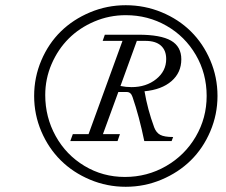

<svg xmlns="http://www.w3.org/2000/svg" viewBox="-20 -737 877 744"><path d="M467.3 -716.8Q540.5 -716.8 606.4 -689.5Q672.4 -662.1 719.7 -615.2Q767.1 -568.4 794.9 -503.2Q822.8 -438 822.8 -365.2Q822.8 -293.5 794.9 -228Q767.1 -162.6 719.5 -115.7Q671.9 -68.8 606 -41Q540 -13.2 467.3 -13.2Q394.5 -13.2 328.9 -40.8Q263.2 -68.4 215.6 -115.5Q168 -162.6 140.1 -227.8Q112.3 -293 112.3 -365.2Q112.3 -437.5 140.1 -502.9Q168 -568.4 215.6 -615Q263.2 -661.6 328.9 -689.2Q394.5 -716.8 467.3 -716.8ZM463.9 -51.3Q550.3 -51.3 623.3 -93.3Q696.3 -135.3 738.5 -207.5Q780.8 -279.8 780.8 -365.2Q780.8 -452.1 738.8 -524.2Q696.8 -596.2 625 -637.2Q553.2 -678.2 467.3 -678.2Q403.3 -678.2 345.5 -653.6Q287.6 -628.9 246.1 -587.4Q204.6 -545.9 179.9 -488.8Q155.3 -431.6 155.3 -368.7Q155.3 -282.7 195.8 -209.7Q236.3 -136.7 307.4 -94Q378.4 -51.3 463.9 -51.3ZM252.4 -190.4 262.2 -217.3H323.2L454.6 -578.6H377.9L386.2 -602.5H516.6Q602.5 -602.5 642.6 -579.6Q682.6 -556.6 682.6 -507.3Q682.6 -455.6 644.5 -422.6Q606.4 -389.6 540 -383.3Q551.8 -313 577.6 -243.2Q585.4 -222.7 601.1 -214.4Q616.7 -206.1 650.9 -206.1L645 -190.4H539.1Q519.5 -285.6 493.7 -360.8Q487.3 -380.4 471.7 -380.4H438.5L378.9 -217.3H444.8L435.5 -190.4ZM543.5 -578.6H510.3L446.8 -403.8Q467.8 -399.4 489.7 -399.4Q546.4 -399.4 585.2 -430.4Q624 -461.4 624 -508.3Q624 -542 603.5 -560.3Q583 -578.6 543.5 -578.6Z"/></svg>

Font: Elstob 6pt
Style: Italic
Weight: 400
Italic angle: -20°
Designer: Peter S. Baker
Version: Version 1.015